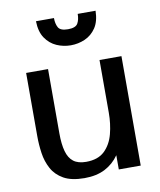

<svg xmlns="http://www.w3.org/2000/svg" viewBox="-83 -787 717 863"><g transform="rotate(-10 276.0 -355.0)"><path d="M233.4 11.7Q173.8 11.7 138.4 -8.3Q103 -28.3 85.2 -61.3Q67.4 -94.2 61.8 -133.3Q56.2 -172.4 56.2 -210.4V-499.5H156.2V-206.1Q156.2 -156.7 165.3 -124Q174.3 -91.3 195.3 -75.2Q216.3 -59.1 252.9 -59.1Q307.1 -59.1 337.2 -87.9Q367.2 -116.7 379.2 -162.6Q391.1 -208.5 391.1 -258.8V-499.5H491.2V0H391.1V-64.9Q365.7 -28.3 326.9 -8.3Q288.1 11.7 233.4 11.7ZM275.9 -586.9Q242.7 -586.9 211.9 -600.3Q181.2 -613.8 161.1 -643.1Q141.1 -672.4 140.1 -720.7H222.2Q222.2 -694.8 231.7 -677.5Q241.2 -660.2 275.9 -660.2Q311 -660.2 320.8 -677.5Q330.6 -694.8 330.6 -720.7H412.1Q411.1 -672.4 391.4 -643.1Q371.6 -613.8 340.8 -600.3Q310.1 -586.9 275.9 -586.9Z"/></g></svg>

Font: Pontano Sans SemiBold
Style: Regular
Weight: 600
Designer: Vernon Adams
Foundry: Vernon Adams
Version: Version 2.001